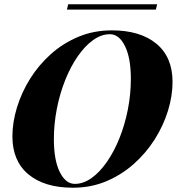

<svg xmlns="http://www.w3.org/2000/svg" viewBox="-20 -864 833 898"><path d="M494 -704Q454 -704 415.5 -676.5Q377 -649 343.5 -600.5Q310 -552 285 -489.5Q260 -427 246 -356Q232 -285 232 -213Q232 -115 259.5 -59.5Q287 -4 330 -4Q370 -4 408.5 -31.5Q447 -59 480.5 -107.5Q514 -156 539 -218.5Q564 -281 578 -352Q592 -423 592 -495Q592 -593 564.5 -648.5Q537 -704 494 -704ZM38 -226Q38 -292 59.5 -362Q81 -432 121 -496Q161 -560 218 -611Q275 -662 347 -692Q419 -722 503 -722Q636 -722 711.5 -659.5Q787 -597 787 -481Q787 -415 765.5 -345.5Q744 -276 703.5 -212Q663 -148 605.5 -97Q548 -46 476.5 -16Q405 14 321 14Q188 14 113 -48.5Q38 -111 38 -226ZM715 -844 709 -819H293L299 -844Z"/></svg>

Font: Playfair Display ExtraBold
Style: Italic
Weight: 800
Italic angle: -14°
Designer: Claus Eggers Sørensen
Foundry: Claus Eggers Sørensen
Version: Version 1.203